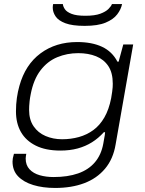

<svg xmlns="http://www.w3.org/2000/svg" viewBox="-20 -746 715 950"><path d="M253 184Q192 184 144.5 169.5Q97 155 69.5 126.5Q42 98 42 53Q42 46 43.5 37Q45 28 49 15H110Q109 22 108 27.5Q107 33 107 38Q107 71 126 91.5Q145 112 176.5 121Q208 130 245 130Q315 130 366.5 112Q418 94 449.5 57Q481 20 491 -35Q493 -50 496 -63.5Q499 -77 500 -92H494Q467 -62 435 -42Q403 -22 364.5 -11.5Q326 -1 279 -1Q206 -1 157 -25.5Q108 -50 83.5 -93Q59 -136 59 -195Q59 -230 63.5 -261.5Q68 -293 76 -321Q105 -426 180.5 -482Q256 -538 362 -538Q435 -538 485 -514.5Q535 -491 561 -441H567L590 -526H639L552 -31Q540 41 499.5 89Q459 137 396.5 160.5Q334 184 253 184ZM287 -57Q331 -57 370.5 -68Q410 -79 442 -102.5Q474 -126 496.5 -165Q519 -204 530 -260Q533 -279 535 -292Q537 -305 537.5 -314.5Q538 -324 538 -332Q538 -386 516 -419Q494 -452 455.5 -467.5Q417 -483 367 -483Q312 -483 263.5 -463Q215 -443 180.5 -398Q146 -353 132 -280Q128 -260 126.5 -245.5Q125 -231 124.5 -221.5Q124 -212 124 -202Q124 -154 146 -121.5Q168 -89 205.5 -73Q243 -57 287 -57ZM399 -618Q338 -618 303.5 -631Q269 -644 255 -665Q241 -686 241 -708Q241 -713 241.5 -717.5Q242 -722 243 -726H291Q292 -714 301 -700.5Q310 -687 334 -677.5Q358 -668 402 -668Q449 -668 476 -678Q503 -688 516.5 -701.5Q530 -715 534 -726H584Q579 -700 560 -675Q541 -650 502.5 -634Q464 -618 399 -618Z"/></svg>

Font: Archivo Expanded ExtraLight
Style: Italic
Weight: 250
Width: 7
Italic angle: -10°
Designer: Hector Gatti
Foundry: Omnibus-Type
Version: Version 2.001